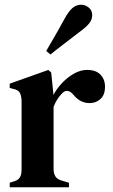

<svg xmlns="http://www.w3.org/2000/svg" viewBox="-20 -790 475 810"><path d="M21 0V-19L36 -24Q56 -29 63.5 -41Q71 -53 71 -73V-366Q70 -388 63 -399.5Q56 -411 36 -415L21 -419V-437L184 -495L196 -484L205 -396V-389Q220 -417 243 -441Q266 -465 293 -480Q320 -495 347 -495Q385 -495 404 -475Q423 -455 423 -424Q423 -390 404 -372.5Q385 -355 358 -355Q318 -355 289 -391L287 -393Q277 -405 264.5 -406.5Q252 -408 240 -394Q230 -384 221.5 -370.5Q213 -357 206 -339V-77Q206 -58 214 -45.5Q222 -33 241 -28L271 -19V0ZM175 -575Q191 -603 209.5 -634.5Q228 -666 253 -712Q270 -743 286 -756.5Q302 -770 322 -770Q340 -770 354.5 -758Q369 -746 369 -726Q369 -707 356 -691Q343 -675 314 -654Q274 -623 245 -601Q216 -579 193 -560Z"/></svg>

Font: DM Serif Text
Style: Regular
Weight: 400
Designer: Colophon Foundry, Frank Grießhammer
Foundry: Colophon Foundry
Version: Version 5.200; ttfautohint (v1.8.3)